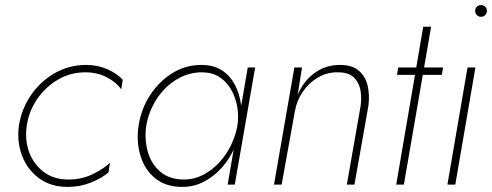

<svg xmlns="http://www.w3.org/2000/svg" viewBox="-20 -725 1932 754"><path d="M85 -230Q93 -288 126 -336Q159 -384 208 -412.5Q257 -441 315 -441Q363 -441 400.5 -421Q438 -401 456 -374L462 -412Q440 -436 402 -453Q364 -470 318 -470Q251 -470 194.5 -437.5Q138 -405 101 -350.5Q64 -296 54 -230Q46 -167 67 -112.5Q88 -58 134 -24.5Q180 9 246 9Q295 9 337 -8Q379 -25 406 -48L412 -86Q386 -61 343 -40.5Q300 -20 249 -20Q191 -20 151.5 -50Q112 -80 94.5 -127.5Q77 -175 85 -230Z M953 -460 874 0H902L982 -460ZM524 -230Q515 -167 532 -112Q549 -57 590.5 -24Q632 9 695 9Q742 9 781 -11.5Q820 -32 850.5 -66Q881 -100 900 -142.5Q919 -185 926 -230Q932 -272 926.5 -314Q921 -356 903 -391Q885 -426 853.5 -447.5Q822 -469 775 -470Q711 -471 658 -438.5Q605 -406 569.5 -351.5Q534 -297 524 -230ZM554 -230Q564 -288 595.5 -336.5Q627 -385 674.5 -413.5Q722 -442 777 -441Q816 -440 844 -421Q872 -402 889 -371Q906 -340 912 -303.5Q918 -267 912 -230Q905 -191 886.5 -153.5Q868 -116 840 -86Q812 -56 777 -38Q742 -20 703 -20Q647 -20 611 -49.5Q575 -79 561 -127Q547 -175 554 -230Z M1396 -308 1342 0H1372L1427 -311Q1432 -354 1423.5 -389.5Q1415 -425 1389 -447.5Q1363 -470 1315 -470Q1257 -470 1213.5 -437Q1170 -404 1149 -352L1166 -460H1136L1056 0H1086L1138 -288Q1145 -329 1168.5 -364Q1192 -399 1228.5 -420.5Q1265 -442 1307 -441Q1348 -441 1368.5 -422Q1389 -403 1395 -373.5Q1401 -344 1396 -308Z M1544 -460 1539 -431H1715L1720 -460ZM1642 -620 1536 0H1566L1673 -620Z M1846 -682Q1846 -673 1852.5 -666Q1859 -659 1869 -659Q1879 -659 1885.5 -666Q1892 -673 1892 -682Q1892 -692 1885.5 -698.5Q1879 -705 1869 -705Q1859 -705 1852.5 -698.5Q1846 -692 1846 -682ZM1816 -460 1737 0H1768L1847 -460Z"/></svg>

Font: Jost ExtraLight
Style: Italic
Weight: 250
Italic angle: -5°
Version: Version 3.710